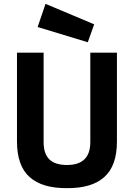

<svg xmlns="http://www.w3.org/2000/svg" viewBox="-20 -965 694 995"><path d="M216 -945 175 -825 435 -746 468 -839ZM206 -229V-692H68V-232Q68 -105 134 -47Q199 11 327 10Q455 11 520 -47Q586 -105 586 -232V-692H448V-229Q448 -169 418 -140Q388 -110 327 -110Q266 -110 236 -139Q206 -168 206 -229Z"/></svg>

Font: RazerF5
Style: Bold
Weight: 700
Foundry: Razer Inc.
Version: Version 1.000;PS 001.001;hotconv 1.0.56